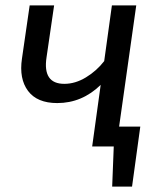

<svg xmlns="http://www.w3.org/2000/svg" viewBox="-20 -547 586 717"><path d="M193.8 -162.1Q118.7 -162.1 84.7 -207.5Q50.8 -252.9 62 -328.1L90.8 -526.9H182.1L153.8 -333Q138.7 -233.9 220.2 -233.9Q261.2 -233.9 301 -258.1Q340.8 -282.2 369.1 -318.8L397.9 -526.9H488.8L424.8 -74.2H503.9L473.1 149.9H398.9L404.8 0H324.2L356 -230Q286.1 -162.1 193.8 -162.1Z"/></svg>

Font: FiraSans-Italic
Style: Italic
Weight: 400
Italic angle: -8°
Designer: Carrois Corporate & Edenspiekermann AG
Foundry: Carrois Corporate GbR & Edenspiekermann AG
Version: Version 3.106;PS 003.106;hotconv 1.0.70;makeotf.lib2.5.58329